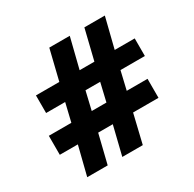

<svg xmlns="http://www.w3.org/2000/svg" viewBox="-155 -874 1049 1039"><g transform="rotate(-30 369.0 -355.0)"><path d="M702.1 -412.1H549.8L522.9 -297.9H652.8V-179.2H494.1L451.2 0H323.2L367.2 -179.2H275.9L231.9 0H104L148.9 -179.2H36.1V-297.9H176.8L204.1 -412.1H85V-522H231L276.9 -710H404.8L357.9 -522H450.2L496.1 -710H624L577.1 -522H702.1ZM396 -297.9 422.9 -412.1H331.1L304.2 -297.9Z"/></g></svg>

Font: Raleway-v4020 ExtraBold
Style: Regular
Weight: 800
Designer: Matt McInerney, Pablo Impallari, Rodrigo Fuenzalida
Foundry: Matt McInerney, Pablo Impallari, Rodrigo Fuenzalida
Version: Version 4.020;PS 004.020;hotconv 1.0.88;makeotf.lib2.5.64775